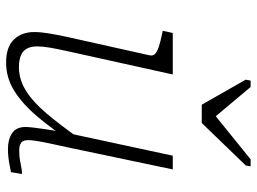

<svg xmlns="http://www.w3.org/2000/svg" viewBox="-126 -706 841 629"><g transform="rotate(90 294.5 -391.5)"><path d="M323 -632H383L522 -776L525 -792H502L340 -661H375L265 -792H244L241 -776ZM147 -189Q140 -157 136 -134Q132 -111 132 -92Q132 -73 139 -59.5Q146 -46 161.5 -39.5Q177 -33 200 -33Q241 -33 278 -56.5Q315 -80 352.5 -124.5Q390 -169 433 -230L443 -203Q402 -141 361.5 -93Q321 -45 278 -18Q235 9 185 9Q134 9 109.5 -16.5Q85 -42 85 -83Q85 -104 89.5 -131.5Q94 -159 101 -191L161 -460Q164 -472 156.5 -479Q149 -486 132.5 -491.5Q116 -497 91 -502L81 -504L88 -537H224ZM463 -194Q455 -158 449.5 -132Q444 -106 441.5 -89Q439 -72 439 -63Q439 -47 447.5 -40.5Q456 -34 472 -34Q496 -34 516 -38.5Q536 -43 550 -43L544 -7Q534 -5 521.5 -2.5Q509 0 495 1.5Q481 3 468 3Q437 3 416.5 -10.5Q396 -24 396 -55Q396 -64 398 -81Q400 -98 403.5 -121.5Q407 -145 412 -175L413 -179L490 -537H535Z"/></g></svg>

Font: Roboto Serif Thin
Style: Italic
Weight: 250
Italic angle: -10°
Version: Version 1.007